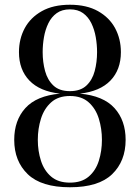

<svg xmlns="http://www.w3.org/2000/svg" viewBox="-20 -780 590 810"><path d="M275 10Q154.5 10 97.2 -45Q40 -100 40 -190Q40 -272 87 -324Q134 -376 233 -385Q148 -394.5 104 -440.2Q60 -486 60 -560Q60 -615.5 84.2 -660.8Q108.5 -706 156.5 -733Q204.5 -760 275 -760Q345.5 -760 393.5 -733Q441.5 -706 465.8 -660.8Q490 -615.5 490 -560Q490 -486 446 -440.2Q402 -394.5 317 -385Q416 -376 463 -324Q510 -272 510 -190Q510 -100 453 -45Q396 10 275 10ZM275 -9.5Q324.5 -9.5 354.2 -35Q384 -60.5 397 -101.8Q410 -143 410 -190Q410 -237 397 -279.2Q384 -321.5 354.2 -348.2Q324.5 -375 275 -375Q225.5 -375 195.8 -348.2Q166 -321.5 152.8 -279.2Q139.5 -237 139.5 -190Q139.5 -143 152.8 -101.8Q166 -60.5 195.8 -35Q225.5 -9.5 275 -9.5ZM275 -395.5Q319.5 -395.5 344.5 -419Q369.5 -442.5 379.5 -480.2Q389.5 -518 389.5 -560Q389.5 -591.5 384 -623.2Q378.5 -655 365.5 -681.8Q352.5 -708.5 330.5 -724.5Q308.5 -740.5 275 -740.5Q241.5 -740.5 219.2 -724.5Q197 -708.5 184 -681.8Q171 -655 165.5 -623.2Q160 -591.5 160 -560Q160 -518 170.2 -480.2Q180.5 -442.5 205.5 -419Q230.5 -395.5 275 -395.5Z"/></svg>

Font: Bodoni Moda
Style: Regular
Weight: 400
Designer: Owen Earl
Foundry: indestructible type
Version: Version 2.005